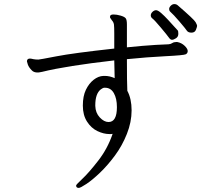

<svg xmlns="http://www.w3.org/2000/svg" viewBox="-20 -846 1040 941"><path d="M447 -327Q448 -293 469 -270.5Q490 -248 512 -248Q553 -248 553 -321Q553 -363 538 -389.5Q523 -416 495 -416H491Q485 -416 474 -408Q447 -387 447 -330ZM366 75Q353 75 353 63Q353 59 384 30Q415 1 461 -58Q507 -117 532 -190Q528 -189 524 -189H516Q488 -189 457.5 -203.5Q427 -218 406.5 -250Q386 -282 386 -328.5Q386 -375 401 -406Q416 -437 439 -455Q462 -473 487 -474H493Q518 -474 542 -463L540 -550Q304 -523 187 -494Q152 -485 136.5 -500.5Q121 -516 116.5 -529.5Q112 -543 112 -545Q112 -559 127 -559Q131 -559 135 -558Q139 -557 144 -556Q149 -555 155.5 -554.5Q162 -554 168 -554Q174 -554 256.5 -570Q339 -586 540 -608V-681Q540 -714 538.5 -725.5Q537 -737 528 -747Q524 -754 521.5 -756.5Q519 -759 519 -763L520 -768Q522 -775 537 -775Q552 -775 571 -769.5Q590 -764 596 -756.5Q602 -749 602 -726V-614Q678 -622 744 -626L807 -629Q817 -630 824.5 -635Q832 -640 843 -640H849Q870 -636 885 -621.5Q900 -607 900 -596Q900 -585 890.5 -580Q881 -575 791 -570.5Q701 -566 602 -556Q602 -441 604 -401Q625 -362 625 -305Q625 -248 602 -190Q579 -132 543.5 -84Q508 -36 470.5 0Q433 36 403.5 55.5Q374 75 366 75ZM803.5 -749Q821 -730 834.5 -715Q848 -700 851 -697Q854 -694 854 -680Q854 -666 842.5 -658.5Q831 -651 823 -651Q815 -651 807.5 -662Q800 -673 768.5 -710.5Q737 -748 728 -754.5Q719 -761 719 -770.5Q719 -780 727.5 -788Q736 -796 745 -796Q754 -796 770 -782Q786 -768 803.5 -749ZM813 -790Q809 -794 809 -802Q809 -810 817 -818Q825 -826 834.5 -826Q844 -826 851 -820Q931 -751 938.5 -737.5Q946 -724 946 -719.5Q946 -715 940.5 -700.5Q935 -686 918.5 -686Q902 -686 895.5 -696Q889 -706 859.5 -740.5Q830 -775 813 -790Z"/></svg>

Font: LXGW WenKai Mono Lite
Style: Regular
Weight: 400
Monospace: yes
Designer: LXGW / Fontworks Inc.
Foundry: LXGW / Fontworks Inc.
Version: Version 1.520; June 14, 2025